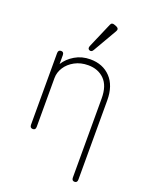

<svg xmlns="http://www.w3.org/2000/svg" viewBox="-169 -814 864 1104"><g transform="rotate(20 263.5 -261.5)"><path d="M99 0Q81 0 81 -20V-458Q81 -478 99 -478Q116 -478 116 -458V-404Q139 -441 180.5 -465.5Q222 -490 274 -490Q351 -490 398 -440.5Q445 -391 445 -301V183Q445 203 428 203Q411 203 411 183V-301Q411 -378 373 -416Q335 -454 274 -454Q228 -454 192 -434.5Q156 -415 136 -384Q116 -353 116 -318V-20Q116 0 99 0ZM273 -547Q264 -531 250 -537Q237 -543 244 -561L310 -714Q317 -732 336 -724L349 -719Q368 -710 357 -692Z"/></g></svg>

Font: Zen Maru Gothic Light
Style: Regular
Weight: 300
Designer: Yoshimichi Ohira
Foundry: Positype
Version: Version 1.001